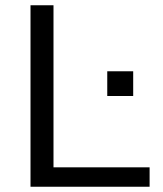

<svg xmlns="http://www.w3.org/2000/svg" viewBox="-20 -710 621 730"><path d="M96 0V-690H183.4V-73.8H548.8V0ZM387.8 -345V-439H486.4V-345Z"/></svg>

Font: Mozilla Text ExtraLight
Style: Regular
Weight: 200
Designer: Studio DRAMA
Foundry: Studio DRAMA
Version: Version 1.000